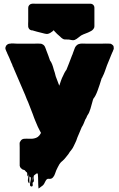

<svg xmlns="http://www.w3.org/2000/svg" viewBox="-20 -766 671 1082"><path d="M599 -437 583 -398Q577 -382 571.5 -365.5Q566 -349 558 -334Q557 -331 556 -329Q555 -327 553 -325Q542 -288 530 -255.5Q518 -223 507 -211L504 -204Q497 -178 490 -154Q483 -130 474 -118Q472 -114 471 -113Q469 -106 466 -101Q463 -96 461 -93Q456 -80 451 -68.5Q446 -57 441 -50Q441 -49 440.5 -49Q440 -49 440 -48L430 -24Q426 -16 423 -7.5Q420 1 416 9L410 26Q407 34 403 41.5Q399 49 394 60Q390 69 385 75Q382 79 379.5 82.5Q377 86 374 89Q372 93 369.5 96Q367 99 365 103L353 118Q349 124 343.5 129.5Q338 135 333 140Q330 142 327 145Q324 148 321 151L315 159Q310 167 305.5 176.5Q301 186 297 194Q293 204 289.5 214.5Q286 225 279 233Q272 242 260 242Q257 242 254 241.5Q251 241 248 242Q241 245 237 253.5Q233 262 229 269Q225 276 220.5 279.5Q216 283 209 288Q205 290 201 294Q200 294 198.5 295.5Q197 297 197 296Q195 275 195 254Q195 233 193 212Q193 212 185 212Q184 213 182 214.5Q180 216 178 218Q175 220 173 221.5Q171 223 170 227Q168 236 170.5 246.5Q173 257 165 263Q163 265 163 263Q165 272 164.5 278.5Q164 285 157 285Q149 284 149 275Q149 266 152 253.5Q155 241 153 233Q153 233 149 231Q146 228 146 228Q145 234 145.5 245Q146 256 146 263Q146 270 142 265Q135 255 138 242.5Q141 230 139 218Q138 216 137.5 222.5Q137 229 135 227Q133 222 133.5 216.5Q134 211 132 206Q128 204 124.5 199.5Q121 195 119 193Q115 191 113 191L105 188Q104 186 102.5 185Q101 184 99 183Q92 176 91 168V66Q91 50 90.5 42.5Q90 35 99 24Q107 16 118 16Q125 15 131.5 15.5Q138 16 143 16H160Q172 15 183 11Q194 7 202 -3Q204 -6 206.5 -9.5Q209 -13 211 -17L203 -32Q201 -37 198 -42Q195 -47 193 -52L179 -85Q175 -93 172 -102.5Q169 -112 165 -122L139 -189Q135 -197 131 -207Q127 -217 122 -230L58 -379Q56 -385 55 -387Q52 -391 51 -395Q50 -400 48 -404Q46 -408 44 -412L32 -441L20 -467V-468Q18 -473 15.5 -477.5Q13 -482 11 -489Q10 -492 10 -496Q10 -498 12 -502Q12 -504 14 -508Q16 -511 19 -513Q26 -520 37 -520Q46 -522 56 -521Q66 -520 75 -520H176Q183 -520 190 -520.5Q197 -521 204 -520Q212 -520 216.5 -518Q221 -516 225 -513Q230 -509 233.5 -502Q237 -495 239 -488Q240 -485 241 -482Q242 -479 243 -477Q245 -472 247 -466.5Q249 -461 251 -456Q252 -453 253 -450.5Q254 -448 255 -445Q255 -444 255.5 -443.5Q256 -443 256 -442L262 -425Q269 -416 274 -403Q279 -390 283 -374Q286 -365 289 -355.5Q292 -346 294 -336L314 -283Q319 -298 324 -312.5Q329 -327 335 -338Q338 -346 343 -355L350 -367Q351 -369 354 -372L368 -407L386 -454Q388 -457 389 -460.5Q390 -464 391 -467Q396 -478 400 -491Q404 -504 414 -512Q418 -516 425 -518Q435 -521 445.5 -520.5Q456 -520 465 -520H555Q563 -520 575.5 -520.5Q588 -521 598 -520Q604 -520 607 -518Q610 -516 614 -513Q619 -509 620 -505Q621 -501 621 -496V-490L618 -483Q617 -480 616 -477Q615 -474 613 -471Q609 -463 606 -454.5Q603 -446 599 -437ZM161 234Q160 238 160 243Q160 248 161 253Q161 245 162 237Q163 229 161 234ZM512 -618Q512 -610 508 -605Q502 -595 489 -589Q476 -582 463 -577.5Q450 -573 437 -566Q428 -560 420 -553Q412 -546 401 -541Q393 -538 385 -540Q377 -542 369 -543Q362 -544 355.5 -543.5Q349 -543 341 -544Q333 -547 326.5 -552.5Q320 -558 314 -564Q308 -569 301.5 -575Q295 -581 290 -587Q289 -588 288 -589Q287 -590 286 -591Q285 -592 284.5 -593.5Q284 -595 282 -595Q281 -595 280 -593.5Q279 -592 278 -591Q276 -590 274 -588Q262 -578 250 -575Q241 -574 231.5 -576.5Q222 -579 214 -581Q201 -584 188 -587.5Q175 -591 162 -595H157L150 -598Q148 -599 145 -602Q141 -607 139 -614Q138 -622 138.5 -630.5Q139 -639 139 -646V-722Q139 -731 145 -737.5Q151 -744 160 -745Q165 -746 169.5 -745.5Q174 -745 178 -745H489Q499 -745 505.5 -738.5Q512 -732 512 -722Z"/></svg>

Font: Rubik Wet Paint
Style: Regular
Weight: 400
Designer: Hubert and Fischer, NaN
Foundry: Hubert and Fischer, NaN
Version: Version 2.200